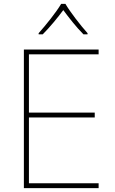

<svg xmlns="http://www.w3.org/2000/svg" viewBox="-20 -969 590 989"><path d="M317 -949H295C271 -908 216 -839 179 -798V-792H200C237 -829 278 -879 306 -917C334 -879 373 -829 410 -792H431V-798C394 -839 341 -908 317 -949ZM488 0V-25H129V-364H468V-389H129V-689H488V-714H103V0Z"/></svg>

Font: Noto Sans Devanagari UI Thin
Style: Regular
Weight: 100
Designer: Jelle Bosma - Monotype Design Team
Foundry: Monotype Imaging Inc.
Version: Version 2.004